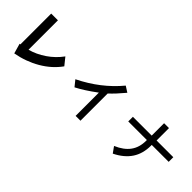

<svg xmlns="http://www.w3.org/2000/svg" viewBox="111 -1630 2664 2664"><g transform="rotate(45 1443.0 -298.0)"><path d="M841 -278Q740 -137 578.5 -43Q417 51 223 86L181 -61L195 -63V-667H327V-90Q448 -122 561.5 -199.5Q675 -277 754 -386Z M1438 -359Q1272 -236 1147 -172L1076 -260Q1413 -426 1633 -692L1719 -637Q1613 -510 1533 -437V97H1438Z M2470 -350Q2470 -194 2396.5 -82.5Q2323 29 2173 103L2110 15Q2244 -42 2309 -131.5Q2374 -221 2374 -350V-365H2009V-456H2378V-699H2474V-456H2802V-365H2470Z"/></g></svg>

Font: Gmarket Sans TTF Medium
Style: Regular
Weight: 500
Designer: Creative Director : Sungho Lee; Art Director : Kiwoong Choi; Project Manager : Sori Yang, Jongwook Yoon; Font Designer :
Foundry: Sandoll Inc.
Version: Version 1.000;hotconv 1.0.109;makeotfexe 2.5.65596